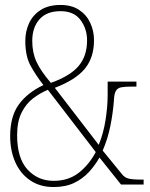

<svg xmlns="http://www.w3.org/2000/svg" viewBox="-20 -744 604 774"><path d="M196 10Q141 10 101.5 -17Q62 -44 41.5 -90.5Q21 -137 21 -195Q21 -275 56 -323Q91 -371 155 -401Q124 -441 103 -479.5Q82 -518 82 -579Q82 -617 97 -650Q112 -683 143.5 -703.5Q175 -724 224 -724Q269 -724 299 -704Q329 -684 344 -651.5Q359 -619 359 -582Q359 -512 322 -467Q285 -422 201 -390L378 -160Q397 -206 405.5 -260.5Q414 -315 414 -362V-415H530V-395H513Q484 -395 468.5 -392Q453 -389 446.5 -376.5Q440 -364 439 -336Q435 -287 425 -236.5Q415 -186 394 -137L470 -44Q481 -29 497 -24.5Q513 -20 549 -20H559V0H468L381 -109Q363 -77 338 -50Q313 -23 278.5 -6.5Q244 10 196 10ZM185 -410Q262 -437 296.5 -477.5Q331 -518 331 -581Q331 -628 304.5 -663.5Q278 -699 224 -699Q168 -699 139 -666Q110 -633 110 -579Q110 -532 127 -495Q144 -458 185 -410ZM196 -15Q256 -15 297.5 -47.5Q339 -80 366 -131L173 -382Q142 -369 114 -348Q86 -327 67.5 -291Q49 -255 49 -199Q49 -106 91 -60.5Q133 -15 196 -15Z"/></svg>

Font: Noto Serif Tamil Condensed Thin
Style: Italic
Weight: 100
Width: 3
Italic angle: -12°
Designer: Indian Type Foundry, Tom Grace, and the Monotype Design Team
Foundry: Monotype Imaging Inc.
Version: Version 2.003; ttfautohint (v1.8.4.7-5d5b)